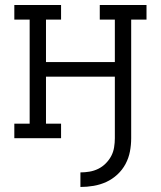

<svg xmlns="http://www.w3.org/2000/svg" viewBox="-20 -550 640 764"><path d="M300 194V136Q318 136 336 133Q354 130 370.5 122Q387 114 400.5 100.5Q414 87 422.5 71Q431 55 434 36.5Q437 18 437 0V-245H163V-58H223V0H37V-58H98V-472H37V-530H223V-472H163V-303H437V-472H377V-530H563V-472H502V0Q502 27 497 53Q492 79 479.5 102.5Q467 126 447 144.5Q427 163 403 174Q379 185 352.5 189.5Q326 194 300 194Z"/></svg>

Font: Iosevka Slab Light Extended
Style: Regular
Weight: 300
Width: 7
Monospace: yes
Designer: Belleve Invis
Foundry: Belleve Invis
Version: Version 11.1.0; ttfautohint (v1.8.3)